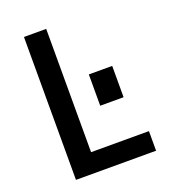

<svg xmlns="http://www.w3.org/2000/svg" viewBox="-138 -857 841 957"><g transform="rotate(-20 282.5 -379.0)"><path d="M525 -104V0H100V-758H218V-104ZM464 -306H340V-472H464Z"/></g></svg>

Font: Biryani SemiBold
Style: Regular
Weight: 600
Designer: Dan Reynolds and Mathieu Réguer
Foundry: Dan Reynolds and Mathieu Réguer
Version: Version 1.004; ttfautohint (v1.1) -l 5 -r 5 -G 72 -x 0 -D la